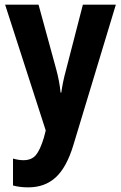

<svg xmlns="http://www.w3.org/2000/svg" viewBox="-20 -567 522 827"><path d="M2 -547H146L222 -269Q236 -218 241 -168H244Q247 -190 252 -214.5Q257 -239 265 -268L337 -547H479L296 58Q267 154 220 197Q173 240 102 240Q83 240 67 238Q51 236 36 232V116Q46 119 58 121Q70 123 81 123Q116 123 134.5 101Q153 79 169 26L177 -5Z"/></svg>

Font: Noto Sans Thai Cond
Style: Bold
Weight: 700
Width: 3
Designer: Monotype Design Team
Foundry: Monotype Imaging Inc.
Version: Version 2.002; ttfautohint (v1.8.4.7-5d5b)